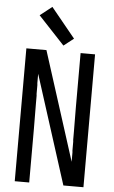

<svg xmlns="http://www.w3.org/2000/svg" viewBox="-63 -1017 626 1058"><g transform="rotate(5 250.0 -487.5)"><path d="M60 0V-735H94H171L363 -134Q363 -160 363 -186L362 -196V-201V-211V-221V-245L361 -255V-260V-270V-289V-299Q360 -367 360 -436V-735H440V0H406H329L137 -601Q137 -575 137 -549L138 -539V-534V-524V-514V-490L139 -480V-475V-465V-446V-436Q140 -368 140 -299V0ZM262 -768 117 -923 183 -975 317 -811Z"/></g></svg>

Font: Iosevka SS08
Style: Regular
Weight: 400
Monospace: yes
Designer: Belleve Invis
Foundry: Belleve Invis
Version: 2.1.0; ttfautohint (v1.8.2)